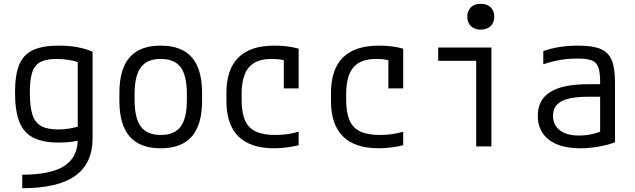

<svg xmlns="http://www.w3.org/2000/svg" viewBox="-20 -770 3340 1010"><path d="M97 149Q246 149 317.5 103.5Q389 58 389 -38V-480L411 -435Q377 -449 344.5 -454.5Q312 -460 277 -460Q224 -460 193 -444Q162 -428 149.5 -389.5Q137 -351 137 -283Q137 -209 150.5 -167Q164 -125 196.5 -107Q229 -89 286 -89Q319 -89 349 -94.5Q379 -100 413 -110L429 -40Q400 -31 365.5 -25.5Q331 -20 289 -20Q205 -20 154.5 -46Q104 -72 81.5 -130Q59 -188 59 -284Q59 -376 81 -429.5Q103 -483 153.5 -506.5Q204 -530 289 -530Q394 -530 467 -498V-43Q467 90 375.5 155Q284 220 97 220Z M825 10Q716 10 662 -52Q608 -114 608 -240V-280Q608 -407 662 -468.5Q716 -530 825 -530Q935 -530 989 -468.5Q1043 -407 1043 -280V-240Q1043 -114 989 -52Q935 10 825 10ZM825 -60Q898 -60 930.5 -104Q963 -148 963 -245V-275Q963 -372 930.5 -416Q898 -460 825 -460Q754 -460 721 -416Q688 -372 688 -275V-245Q688 -148 721 -104Q754 -60 825 -60Z M1423 10Q1171 10 1171 -240V-280Q1171 -530 1423 -530Q1494 -530 1551 -514V-305H1473V-502L1509 -444Q1486 -452 1460.5 -456Q1435 -460 1408 -460Q1327 -460 1289 -415.5Q1251 -371 1251 -275V-245Q1251 -178 1268.5 -137.5Q1286 -97 1325 -78.5Q1364 -60 1428 -60Q1459 -60 1489 -64Q1519 -68 1551 -77V-6Q1522 1 1489 5.5Q1456 10 1423 10Z M1973 10Q1721 10 1721 -240V-280Q1721 -530 1973 -530Q2044 -530 2101 -514V-305H2023V-502L2059 -444Q2036 -452 2010.5 -456Q1985 -460 1958 -460Q1877 -460 1839 -415.5Q1801 -371 1801 -275V-245Q1801 -178 1818.5 -137.5Q1836 -97 1875 -78.5Q1914 -60 1978 -60Q2009 -60 2039 -64Q2069 -68 2101 -77V-6Q2072 1 2039 5.5Q2006 10 1973 10Z M2485 0V-450H2285V-520H2565V0ZM2509 -614Q2477 -614 2457.5 -632.5Q2438 -651 2438 -682Q2438 -714 2457.5 -732Q2477 -750 2509 -750Q2541 -750 2560.5 -732Q2580 -714 2580 -682Q2580 -651 2560.5 -632.5Q2541 -614 2509 -614Z M3033 10Q2926 10 2867.5 -35Q2809 -80 2809 -160Q2809 -245 2874.5 -286Q2940 -327 3072 -327H3173V-261H3071Q2978 -261 2933.5 -237Q2889 -213 2889 -161Q2889 -112 2925.5 -84.5Q2962 -57 3027 -57Q3062 -57 3097 -65Q3132 -73 3155 -86L3137 -42V-338Q3137 -389 3127.5 -416Q3118 -443 3092 -452.5Q3066 -462 3016 -462Q2986 -462 2957.5 -459Q2929 -456 2900 -449.5Q2871 -443 2838 -432V-501Q2875 -515 2922 -522.5Q2969 -530 3022 -530Q3096 -530 3138 -513Q3180 -496 3197.5 -454.5Q3215 -413 3215 -340V-22Q3181 -8 3131 1Q3081 10 3033 10Z"/></svg>

Font: M PLUS Code Latin SemiExpanded
Style: Regular
Weight: 400
Width: 6
Designer: Coji Morishita
Foundry: UNDERFOREST DESIGN
Version: Version 1.002; ttfautohint (v1.8.3)